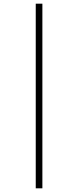

<svg xmlns="http://www.w3.org/2000/svg" viewBox="-20 -781 423 1042"><path d="M174 -761V241H210V-761Z"/></svg>

Font: Noto Sans ExtraCondensed ExtraLight
Style: Regular
Weight: 200
Width: 2
Designer: Monotype Design Team
Foundry: Monotype Imaging Inc.
Version: Version 2.013